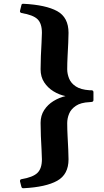

<svg xmlns="http://www.w3.org/2000/svg" viewBox="-20 -865 551 1017"><path d="M93 123 86 96Q85 85 94 84Q154 74 178 51Q202 28 202 -21Q202 -41 200 -74Q198 -107 196.5 -144Q195 -181 195 -214Q195 -253 214 -282Q233 -311 263 -329.5Q293 -348 327 -356Q293 -363 263 -381.5Q233 -400 214 -429Q195 -458 195 -498Q195 -531 196.5 -568Q198 -605 200 -638Q202 -671 202 -691Q202 -741 178.5 -763.5Q155 -786 94 -796Q84 -799 86 -808L93 -836Q94 -846 104 -845Q223 -839 283 -806Q343 -773 343 -691Q343 -671 341.5 -638Q340 -605 338 -568Q336 -531 336 -498Q336 -474 346 -449Q356 -424 382 -407Q408 -390 454 -387H465Q475 -386 475 -377V-335Q475 -326 465 -325L454 -324Q408 -322 382 -304.5Q356 -287 346 -262.5Q336 -238 336 -213Q336 -180 338 -143.5Q340 -107 341.5 -74Q343 -41 343 -21Q343 59 283 92.5Q223 126 105 132Q95 133 93 123Z"/></svg>

Font: Hahmlet
Style: Bold
Weight: 700
Designer: Minjoo Ham & Mark Frömberg
Foundry: hypertype
Version: Version 1.002; ttfautohint (v1.8.3)